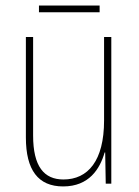

<svg xmlns="http://www.w3.org/2000/svg" viewBox="-20 -660 498 690"><path d="M338 -640H120V-616H338ZM380 -527H354V-227C354 -82 296 -15 208 -15C138 -15 99 -62 99 -173V-527H73V-166C73 -49 117 10 207 10C300 10 339 -53 356 -112H358L360 0H380Z"/></svg>

Font: Noto Sans Lao Condensed Thin
Style: Regular
Weight: 100
Width: 3
Designer: Monotype Design Team
Foundry: Monotype Imaging Inc.
Version: Version 2.003